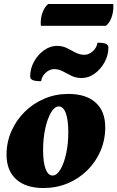

<svg xmlns="http://www.w3.org/2000/svg" viewBox="-20 -935 591 967"><path d="M199 12Q110 12 61.5 -32Q13 -76 13 -156Q13 -219 37.5 -274.5Q62 -330 104.5 -372Q147 -414 203.5 -438Q260 -462 324 -462Q413 -462 461.5 -418.5Q510 -375 510 -294Q510 -230 486 -174.5Q462 -119 419.5 -77Q377 -35 320.5 -11.5Q264 12 199 12ZM245 -51Q266 -51 284 -81Q302 -111 313 -160.5Q324 -210 324 -269Q324 -331 311.5 -365Q299 -399 276 -399Q255 -399 237 -368.5Q219 -338 208 -288Q197 -238 197 -179Q197 -118 209.5 -84.5Q222 -51 245 -51ZM187 -526Q158 -526 145 -531.5Q132 -537 132 -550Q132 -590 151.5 -625Q171 -660 202 -682Q233 -704 267 -704Q295 -704 317.5 -692.5Q340 -681 361 -670Q382 -659 405 -659Q427 -659 447 -676.5Q467 -694 471 -720Q500 -720 513 -714.5Q526 -709 526 -696Q526 -657 506.5 -621.5Q487 -586 456.5 -564Q426 -542 391 -542Q363 -542 340.5 -553Q318 -564 297 -575.5Q276 -587 253 -587Q231 -587 211 -569.5Q191 -552 187 -526ZM513 -805H186Q185 -809 185 -818Q185 -850 196 -876.5Q207 -903 223 -915H550Q550 -913 550.5 -909.5Q551 -906 551 -902Q551 -871 540.5 -844Q530 -817 513 -805Z"/></svg>

Font: Petrona Black
Style: Italic
Weight: 900
Italic angle: -9°
Designer: Ringo R. Seeber
Foundry: Ringo R. Seeber
Version: Version 2.001; ttfautohint (v1.8.3)